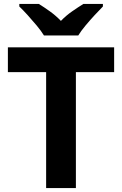

<svg xmlns="http://www.w3.org/2000/svg" viewBox="-20 -954 619 974"><path d="M365 0H214V-588H20V-714H559V-588H365ZM203 -774Q189 -797 166.5 -824Q144 -851 120.5 -877Q97 -903 78 -921V-934H177Q203 -918 233 -896.5Q263 -875 289 -848Q315 -875 346 -896.5Q377 -918 403 -934H502V-921Q484 -903 460 -877Q436 -851 413.5 -824Q391 -797 377 -774Z"/></svg>

Font: Noto Sans Lisu
Style: Regular
Weight: 400
Designer: Monotype Design Team. David Williams.
Foundry: Monotype Imaging Inc.
Version: Version 2.102